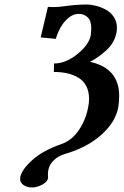

<svg xmlns="http://www.w3.org/2000/svg" viewBox="-20 -678 544 841"><path d="M120.1 143.1Q98.6 143.1 83.3 132.6Q67.9 122.1 67.9 104Q67.9 100.1 68.8 98.1Q74.7 65.4 121.3 23.2Q168 -19 249 -46.9Q294.4 -62.5 325.4 -108.2Q356.4 -153.8 366.2 -209Q370.1 -226.6 370.1 -245.1Q370.1 -276.9 358.2 -300.3Q346.2 -323.7 324.2 -337.2Q302.2 -350.6 275.4 -356.7Q248.5 -362.8 215.8 -362.8L216.8 -399.9Q268.1 -399.9 319.1 -441.2Q370.1 -482.4 377.9 -524.9Q379.9 -547.4 379.9 -553.2Q379.9 -587.9 363.8 -602.5Q347.7 -617.2 325.2 -617.2Q294.4 -617.2 267.1 -587.6Q239.7 -558.1 224.1 -507.8L158.2 -514.2L189.9 -647.9Q200.2 -647 213.9 -647Q237.3 -647 254.9 -649.9Q313 -658.2 357.9 -658.2Q378.4 -658.2 400.4 -652.6Q422.4 -647 443.6 -635.7Q464.8 -624.5 478.5 -603.8Q492.2 -583 492.2 -556.2Q492.2 -548.8 490.2 -535.2Q481.9 -491.7 447.3 -459.2Q412.6 -426.8 374 -407.2Q502 -379.4 502 -257.8Q502 -231.9 498 -208Q485.8 -142.1 422.6 -86.4Q359.4 -30.8 265.1 -3.9Q235.8 4.9 216.3 23.4Q196.8 42 191.9 65.9Q189.9 75.2 189.9 86.9Q189.9 90.3 190.2 93.5Q190.4 96.7 190.4 98.6L190.9 101.1Q188 118.2 165.3 130.6Q142.6 143.1 120.1 143.1Z"/></svg>

Font: Linux Libertine
Style: Bold Italic
Weight: 700
Italic angle: -11.5°
Designer: Philipp H. Poll
Foundry: Philipp H. Poll
Version: Version 4.0.5